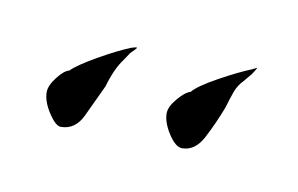

<svg xmlns="http://www.w3.org/2000/svg" viewBox="-28 -387 225 145"><g transform="rotate(10 84.5 -315.0)"><path d="M116 -280Q111 -280 105.5 -288.5Q100 -297 100 -304Q100 -309 105.5 -315.5Q111 -322 115 -323Q119 -328 133.5 -336Q148 -344 158 -348Q160 -349 161 -349.5Q162 -350 160 -347L158 -344L153 -338Q149 -334 147 -328.5Q145 -323 143 -316Q138 -303 132 -291.5Q126 -280 116 -280ZM23 -280Q19 -280 13.5 -288.5Q8 -297 8 -304Q8 -309 13 -315.5Q18 -322 22 -323Q27 -328 41 -336Q55 -344 65 -348Q68 -349 69 -349Q70 -349 68 -347L65 -344L61 -338Q58 -334 55.5 -328.5Q53 -323 51 -316Q45 -303 39.5 -291.5Q34 -280 23 -280Z"/></g></svg>

Font: Qwitcher Grypen
Style: Regular
Weight: 400
Designer: Robert E. Leuschke
Foundry: Robert E. Leuschke
Version: Version 1.100; ttfautohint (v1.8.3)